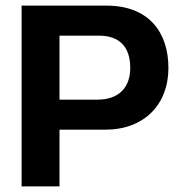

<svg xmlns="http://www.w3.org/2000/svg" viewBox="-20 -664 638 684"><path d="M57 0H192V-202H355C493 -202 580 -291 580 -422C580 -549 510 -644 359 -644H57ZM192 -309V-537H332C407 -537 444 -496 444 -422C444 -353 404 -309 327 -309Z"/></svg>

Font: Kanit Medium
Style: Regular
Weight: 500
Designer: Katatrad Team
Foundry: CadsonDemak
Version: Version 1.000;PS 001.000;hotconv 1.0.88;makeotf.lib2.5.64775